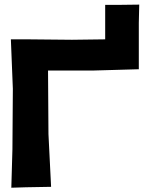

<svg xmlns="http://www.w3.org/2000/svg" viewBox="-20 -832 662 853"><path d="M28.3 -657.2 37.1 -437.5 35.2 -168.9 30.3 2 94.7 0 207 -2 195.3 -236.3 193.4 -518.6H392.6L596.7 -524.4V-598.6V-730.5L598.6 -811.5L518.6 -810.5H447.3V-702.1V-657.2L299.8 -655.3L106.4 -657.2Z"/></svg>

Font: MaokenAssortedSans-TC
Style: Regular
Weight: 500
Version: Version 0.83